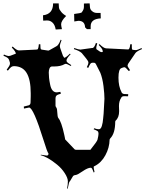

<svg xmlns="http://www.w3.org/2000/svg" viewBox="-43 -1047 864 1123"><path d="M465.3 -876.5 454.6 -887.2Q453.1 -925.3 415.5 -925.3Q410.6 -925.3 391.6 -921.4L390.6 -965.3Q429.2 -969.7 435.5 -974.6V-975.6Q447.8 -990.7 447.8 -1006.3V-1026.4L481.4 -1027.3Q482.4 -999 486.6 -992.4Q490.7 -985.8 496.6 -980.5V-981.4Q506.8 -971.2 526.4 -971.2H545.4L546.4 -939.5Q487.3 -936.5 487.3 -893.6V-876.5ZM228.5 -927.2 209.5 -926.3 208.5 -957.5Q267.6 -964.4 267.6 -1027.3H300.3Q300.3 -999 305.7 -990.7Q311 -982.4 315.2 -977.5Q319.3 -972.7 320.1 -971.7Q320.8 -970.7 322.3 -969.7Q327.1 -964.4 343.8 -953.6Q314.5 -924.3 314.5 -905.3Q314.5 -896.5 319.3 -876.5L282.7 -874.5Q278.3 -901.4 264.6 -914.3Q251 -927.2 234.4 -927.2ZM652.8 -426.8 653.8 -397Q653.8 -359.4 632.8 -340.8Q630.9 -336.9 630.9 -335.9Q630.9 -267.1 602.1 -237.8Q598.1 -232.4 598.1 -230Q597.2 -183.1 573.5 -139.2Q549.8 -95.2 509.8 -75.2Q504.9 -75.2 504.9 -69.1Q504.9 -63 509.8 -41L504.9 -38.1Q498.5 -55.7 495.4 -60.8Q492.2 -65.9 487.8 -65.9Q470.2 -65.9 440.2 -45.2Q410.2 -24.4 400.4 -23.7Q390.6 -22.9 384.8 -18.1L367.2 11.2Q361.3 17.1 360.1 23.9Q358.9 30.8 357.9 34.7Q353.5 51.8 353 56.2H349.1Q354 33.7 354 13.9Q354 -5.9 335.7 -34.2Q317.4 -62.5 291 -84Q235.4 -129.4 194.8 -139.2L195.8 -142.1Q224.1 -137.2 229.5 -137.2Q234.9 -137.2 237.3 -139.2Q240.7 -141.6 240.7 -148.9Q232.9 -157.7 211.9 -226.6Q152.3 -418 127 -418Q123.5 -418 97.2 -412.1L96.2 -423.8Q125.5 -431.2 126 -431.2Q135.7 -435.5 135.7 -448.2L136.7 -483.9V-502Q136.7 -581.5 112.3 -621.1Q88.9 -659.2 39.1 -660.2Q30.3 -660.2 23.2 -655.5Q16.1 -650.9 2.9 -633.8L-3.9 -639.2Q15.1 -664.1 15.1 -672.9V-680.2L10.7 -694.8Q8.3 -702.6 2.4 -707.8Q-3.4 -712.9 -22.9 -721.2L-20 -728Q-0.5 -719.2 7.6 -719.2Q15.6 -719.2 31 -726.1Q46.4 -732.9 48.8 -732.9L49.8 -731.9Q49.8 -745.1 25.9 -769L30.8 -774.9Q54.7 -752 67.9 -752L167 -756.8Q173.3 -756.8 175.8 -757.8Q182.1 -760.7 184.1 -788.1H192.9Q192.9 -761.2 196.5 -758.8Q200.2 -756.3 207 -755.9L239.7 -751Q241.2 -751 245.1 -752.9L286.1 -775.9Q299.3 -781.2 312 -814.9L316.9 -812Q307.1 -786.1 307.1 -779.1Q307.1 -772 309.1 -766.1L326.2 -717.8Q329.1 -717.8 332 -709Q341.8 -709 365.7 -732.9L370.1 -730Q346.2 -705.1 346.2 -694.8V-691.9Q346.2 -685.5 354 -679.4Q361.8 -673.3 374 -666L371.1 -661.1Q347.7 -673.8 343.3 -673.8Q338.9 -673.8 335 -671.9Q312 -658.2 272.9 -658.2H261.7Q251.5 -658.2 246.8 -647.5Q242.2 -636.7 242.2 -622.8Q242.2 -608.9 243.9 -591.8Q245.6 -574.7 250 -553.7Q258.8 -506.8 289.1 -506.8Q294.9 -506.8 310.1 -509.8L313 -499Q293 -493.7 287.4 -488Q281.7 -482.4 281.7 -473.1V-428.2Q281.7 -424.3 286.6 -417.7Q291.5 -411.1 292.2 -387.9Q293 -364.7 297.9 -356.9Q315.9 -336.9 333 -257.8Q338.9 -231 337.9 -231.9L394 -172.9Q397.9 -170.9 401.9 -170.9H485.8Q524.9 -219.7 527.3 -230Q533.2 -254.4 533.2 -265.1Q533.2 -275.9 528.1 -279.8Q522.9 -283.7 504.9 -291L507.8 -296.9Q523.4 -291 535.2 -291Q546.9 -291 552.7 -310.3Q558.6 -329.6 560.3 -354.2Q562 -378.9 563 -381.8L567.9 -469.2Q567.9 -498 562.3 -543.5Q556.6 -588.9 543.9 -621.1L517.1 -673.8Q512.7 -680.2 506.8 -680.2H499Q489.7 -680.2 484.6 -672.4Q479.5 -664.6 473.1 -649.9L464.8 -653.8Q474.1 -672.9 474.1 -679.2Q474.1 -685.5 471.4 -690.2Q468.8 -694.8 463.6 -701.4Q458.5 -708 454.1 -713.6Q449.7 -719.2 443.4 -726.6L435.1 -736.8Q419.9 -750.5 389.2 -759.8L391.1 -766.1Q417.5 -756.8 426.8 -756.8L494.1 -766.1H497.1Q508.3 -766.1 518.1 -795.9L525.9 -793Q520 -774.9 520 -766.4Q520 -757.8 525.9 -755.9Q543.5 -742.2 550.8 -742.2Q558.1 -742.2 558.1 -744.1Q558.1 -753.4 553.7 -760.7Q549.3 -768.1 534.2 -784.2L539.1 -789.1Q561.5 -766.1 577.1 -764.2L706.1 -757.8Q716.3 -757.8 718.8 -788.1H728V-771Q728 -758.3 731 -756.8Q733.9 -755.4 737.8 -754.9H739.7Q742.2 -753.9 751.2 -753.9Q760.3 -753.9 785.2 -766.1L787.1 -759.8Q754.4 -746.1 748 -734.9L707 -674.8Q703.1 -667 703.1 -662.4Q703.1 -657.7 717.8 -636.2L710 -631.8Q691.4 -653.8 685.1 -653.8Q678.7 -653.8 668 -648.9Q649.9 -644 649.9 -592.8Q649.9 -541.5 668 -507.8Q669.4 -500.5 682.1 -497.1L707 -496.1L706.1 -483.9Q689.9 -484.9 681.6 -484.4Q668.5 -483.4 666 -475.1Q652.8 -456.1 652.8 -426.8Z"/></svg>

Font: Eater
Style: Regular
Weight: 400
Version: Version 001.002